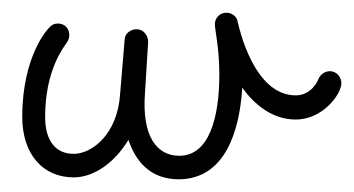

<svg xmlns="http://www.w3.org/2000/svg" viewBox="-20 -274 557 302"><path d="M361 -136C380 -110 408 -86 445 -86C489 -86 517 -127 517 -143C517 -152 510 -162 499 -162C491 -162 484 -157 481 -150C480 -147 470 -124 445 -124C379 -124 356 -231 354 -239C353 -248 345 -254 336 -254C326 -254 318 -246 318 -236C318 -227 325 -198 325 -157C325 -89 309 -29 262 -29C227 -29 203 -59 208 -127L213 -208C213 -218 206 -228 195 -228C185 -228 176 -221 176 -211L169 -127C165 -62 124 -32 96 -32C68 -32 51 -52 51 -90C51 -164 80 -199 85 -207C88 -211 89 -215 89 -219C89 -229 82 -237 71 -237C66 -237 61 -235 58 -231C57 -231 15 -188 15 -90C15 -32 47 5 96 5C126 5 159 -16 182 -54C193 -21 216 8 261 8C334 8 357 -68 361 -136Z"/></svg>

Font: Sacramento
Style: Regular
Weight: 400
Designer: Astigmatic (AOETI)
Foundry: Astigmatic (AOETI)
Version: Version 1.000